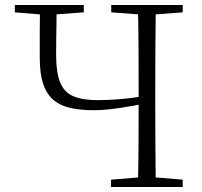

<svg xmlns="http://www.w3.org/2000/svg" viewBox="-20 -743 801 763"><path d="M160 -684 39 -694V-723H313V-694L178 -684ZM352 -305Q302 -305 262 -313.5Q222 -322 194.5 -344Q167 -366 152.5 -407Q138 -448 138 -513Q138 -566 138 -618.5Q138 -671 139 -723H205Q205 -692 204.5 -658Q204 -624 203.5 -590.5Q203 -557 203 -527Q203 -455 219 -415.5Q235 -376 271.5 -360.5Q308 -345 368 -345Q408 -345 457 -349Q506 -353 564 -363V-333Q509 -322 452.5 -313.5Q396 -305 352 -305ZM421 0V-29L556 -40H574L706 -29V0ZM528 0Q530 -83 530.5 -167Q531 -251 531 -342V-390Q531 -474 530.5 -557.5Q530 -641 528 -723H599Q598 -641 597.5 -557.5Q597 -474 597 -390V-333Q597 -249 597.5 -166Q598 -83 599 0ZM556 -684 422 -694V-723H706V-694L574 -684Z"/></svg>

Font: Noto Serif JP
Style: Regular
Weight: 200
Designer: Ryoko NISHIZUKA 西塚涼子 (kana & ideographs); Frank Grießhammer (Latin, Greek & Cyrillic); Wenlong ZHANG 张文龙 (bopomofo); San
Foundry: Adobe
Version: Version 2.001;hotconv 1.1.0;makeotfexe 2.6.0